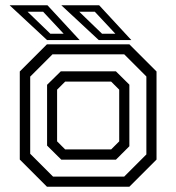

<svg xmlns="http://www.w3.org/2000/svg" viewBox="-20 -708 668 728"><path d="M158 0 55 -103V-437L158 -540H470.5L573.5 -437V-103L470.5 0ZM181 -38.5H451L535 -122.5V-418L451 -502H179L94.5 -417.5V-125ZM212.5 -102.5 158.5 -156V-386.5L210.5 -437.5H419.5L470.5 -387V-153.5L419.5 -102.5ZM227 -141.5H401.5L432 -172V-368L401.5 -398.5H227L196.5 -368V-172ZM478 -556H354.5L212.5 -688H356ZM417.5 -580 339.5 -663.5H280.5L367 -580ZM282 -556H158.5L16.5 -688H160ZM221.5 -580 143.5 -663.5H84.5L171 -580Z"/></svg>

Font: Tourney Thin
Style: Regular
Weight: 400
Version: Version 1.015